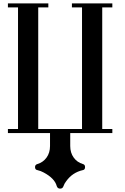

<svg xmlns="http://www.w3.org/2000/svg" viewBox="-20 -790 742 1140"><path d="M317 315Q305 269 239 234Q223 225 202 220Q188 218 188 202Q188 188 202 184Q236 174 256.5 145.5Q277 117 277 77V0H27V-24H87V-746H27V-770H267V-746H207V-24H467V-746H407V-770H647V-746H587V-24H647V0H397V77Q397 117 417.5 145.5Q438 174 472 184Q485 187 485 202Q485 218 472 220Q410 234 373 286Q362 300 357 315Q352 330 337 330Q322 330 317 315Z"/></svg>

Font: Ponomar Unicode TT
Style: Regular
Weight: 400
Designer: Vladislav V. Dorosh, Yuri A.W. Shardt, Nikita Simmons, Aleksandr Andreev
Foundry: Ponomar Project
Version: 1.1